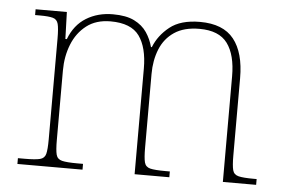

<svg xmlns="http://www.w3.org/2000/svg" viewBox="-44 -601 978 661"><g transform="rotate(5 445.5 -271.0)"><path d="M38 0V-20H61Q98 -20 114 -24Q130 -28 134 -43.5Q138 -59 138 -94V-442Q138 -477 134 -492.5Q130 -508 115.5 -512Q101 -516 71 -516H54V-536H162L165 -443H170Q189 -493 229 -517.5Q269 -542 321 -542Q367 -542 395 -528Q423 -514 438.5 -491Q454 -468 461 -441H464Q480 -482 517.5 -512Q555 -542 622 -542Q702 -542 739 -495.5Q776 -449 776 -361V-94Q776 -59 780 -43.5Q784 -28 800.5 -24Q817 -20 853 -20H863V0H748V-365Q748 -439 719 -478.5Q690 -518 622 -518Q569 -518 535.5 -495.5Q502 -473 486.5 -434.5Q471 -396 471 -349V-94Q471 -59 475 -43.5Q479 -28 495 -24Q511 -20 548 -20H563V0H443V-365Q443 -438 414.5 -477.5Q386 -517 315 -517Q265 -517 232 -491.5Q199 -466 182.5 -424.5Q166 -383 166 -334V-94Q166 -59 170 -43.5Q174 -28 190.5 -24Q207 -20 243 -20H263V0Z"/></g></svg>

Font: Noto Serif Lao Thin
Style: Regular
Weight: 250
Designer: Monotype Design Team
Foundry: Monotype Imaging Inc.
Version: Version 2.003